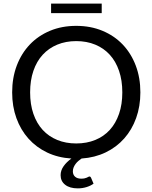

<svg xmlns="http://www.w3.org/2000/svg" viewBox="-20 -867 840 1058"><path d="M540.5 -794.5H261.5V-847H540.5ZM146 -358Q146 -292 164 -239.8Q182 -187.5 215.2 -151.2Q248.5 -115 295.5 -95.8Q342.5 -76.5 400 -76.5Q458 -76.5 505 -95.8Q552 -115 585 -151.2Q618 -187.5 636 -239.8Q654 -292 654 -358Q654 -424 636 -476.5Q618 -529 585 -565.2Q552 -601.5 505 -621Q458 -640.5 400 -640.5Q342.5 -640.5 295.5 -621Q248.5 -601.5 215.2 -565.2Q182 -529 164 -476.5Q146 -424 146 -358ZM495.5 145Q480.5 156.5 457.2 163.8Q434 171 408.5 171Q364.5 171 339.2 151.2Q314 131.5 314 98.5Q314 72 330.5 48.8Q347 25.5 373.5 6.5Q300 2 240 -26.5Q180 -55 137 -103Q94 -151 70.5 -215.8Q47 -280.5 47 -358Q47 -438.5 72.5 -505.8Q98 -573 144.5 -621.8Q191 -670.5 256 -697.5Q321 -724.5 400 -724.5Q479 -724.5 544.2 -697.5Q609.5 -670.5 656 -621.8Q702.5 -573 728 -505.8Q753.5 -438.5 753.5 -358Q753.5 -281 730.2 -216.5Q707 -152 664.5 -104Q622 -56 562.2 -27.2Q502.5 1.5 429.5 6.5Q420.5 12.5 412 19.8Q403.5 27 396.8 36Q390 45 385.8 55.2Q381.5 65.5 381.5 77Q381.5 96 393.8 106.8Q406 117.5 427 117.5Q438.5 117.5 446 115.8Q453.5 114 458.5 111.8Q463.5 109.5 466.8 107.5Q470 105.5 472.5 105.5Q476 105.5 478.2 107.5Q480.5 109.5 481.5 112Z"/></svg>

Font: Lato-Regular
Style: Regular
Weight: 400
Designer: Lukasz Dziedzic with Adam Twardoch and Botio Nikoltchev
Foundry: tyPoland Lukasz Dziedzic
Version: Version 2.015; 2015-08-06; http://www.latofonts.com/